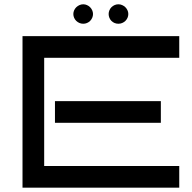

<svg xmlns="http://www.w3.org/2000/svg" viewBox="-20 -867 888 887"><path d="M808.1 0H84V-700.2H808.1V-600.1H184.1V-100.1H808.1ZM723.1 -299.8H233.9V-399.9H723.1ZM409.7 -802.2Q409.7 -793 406 -784.7Q402.3 -776.4 396.2 -770.3Q390.1 -764.2 381.8 -760.7Q373.5 -757.3 364.7 -757.3Q355.5 -757.3 347.2 -760.7Q338.9 -764.2 332.5 -770.3Q326.2 -776.4 322.5 -784.7Q318.8 -793 318.8 -802.2Q318.8 -811 322.5 -819.3Q326.2 -827.6 332.5 -833.7Q338.9 -839.8 347.2 -843.5Q355.5 -847.2 364.7 -847.2Q373.5 -847.2 381.8 -843.5Q390.1 -839.8 396.2 -833.7Q402.3 -827.6 406 -819.3Q409.7 -811 409.7 -802.2ZM572.8 -802.2Q572.8 -793 569.1 -784.7Q565.4 -776.4 559.1 -770.3Q552.7 -764.2 544.4 -760.7Q536.1 -757.3 526.9 -757.3Q517.6 -757.3 509.3 -760.7Q501 -764.2 494.9 -770.3Q488.8 -776.4 485.4 -784.7Q481.9 -793 481.9 -802.2Q481.9 -811 485.4 -819.3Q488.8 -827.6 494.9 -833.7Q501 -839.8 509.3 -843.5Q517.6 -847.2 526.9 -847.2Q536.1 -847.2 544.4 -843.5Q552.7 -839.8 559.1 -833.7Q565.4 -827.6 569.1 -819.3Q572.8 -811 572.8 -802.2Z"/></svg>

Font: Bruno Ace SC
Style: Regular
Weight: 400
Designer: Astigmatic (AOETI)
Foundry: Astigmatic (AOETI)
Version: Version 1.000